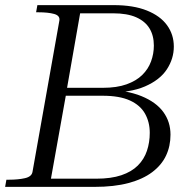

<svg xmlns="http://www.w3.org/2000/svg" viewBox="-32 -730 755 750"><path d="M369 -356H225L167 -32H344Q402 -32 442 -45.5Q482 -59 506.5 -83.5Q531 -108 542 -141Q553 -174 553 -211Q553 -253 534.5 -286Q516 -319 475.5 -337.5Q435 -356 369 -356ZM410 -678H281L230 -387H370Q424 -387 462 -400.5Q500 -414 523.5 -437Q547 -460 558 -490Q569 -520 569 -552Q569 -591 552 -619Q535 -647 500 -662.5Q465 -678 410 -678ZM380 -368 436 -382 431 -365 374 -381Q463 -378 520.5 -354.5Q578 -331 606 -292.5Q634 -254 634 -204Q634 -159 616.5 -122Q599 -85 562.5 -57.5Q526 -30 470 -15Q414 0 337 0H-12L-7 -28H3Q39 -28 65.5 -34Q92 -40 95 -59L200 -650Q203 -669 179.5 -675.5Q156 -682 118 -682H109L114 -710H412Q489 -710 541.5 -689Q594 -668 620.5 -631.5Q647 -595 647 -548Q647 -501 620 -459.5Q593 -418 534.5 -392.5Q476 -367 380 -368Z"/></svg>

Font: Roboto Serif 120pt Expanded Light
Style: Italic
Weight: 300
Width: 7
Italic angle: -10°
Designer: Greg Gazdowicz
Foundry: Commercial Type
Version: Version 1.008